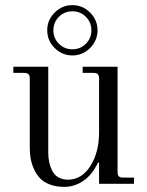

<svg xmlns="http://www.w3.org/2000/svg" viewBox="-20 -716 574 748"><path d="M193 -529Q164 -558 164 -598Q164 -638 193 -667Q222 -696 262 -696Q302 -696 331 -667Q360 -638 360 -598Q360 -558 331 -529Q302 -500 262 -500Q222 -500 193 -529ZM209.5 -650.5Q188 -629 188 -598Q188 -567 209.5 -545.5Q231 -524 262 -524Q293 -524 314.5 -545.5Q336 -567 336 -598Q336 -629 314.5 -650.5Q293 -672 262 -672Q231 -672 209.5 -650.5ZM32 -432V-456H168V-122Q168 -102 171.5 -85Q175 -68 183 -51.5Q191 -35 207 -25.5Q223 -16 245 -16Q298 -16 332 -69Q366 -122 366 -202V-410Q366 -422 361 -427Q356 -432 344 -432H302V-456H438V-46Q438 -34 443 -29Q448 -24 460 -24H502V0H366V-82L362 -83Q340 -36 305.5 -12Q271 12 230 12Q199 12 175 3Q151 -6 136.5 -21Q122 -36 112.5 -57Q103 -78 99.5 -98Q96 -118 96 -141V-410Q96 -422 91 -427Q86 -432 74 -432Z"/></svg>

Font: Old Standard TT
Style: Regular
Weight: 400
Designer: Alexey Kryukov <alexios@thessalonica.org.ru>
Version: Version 2.2